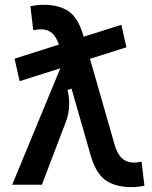

<svg xmlns="http://www.w3.org/2000/svg" viewBox="-20 -762 626 792"><path d="M61 -427.2 40 -520 480.5 -659.7 501.5 -566.9ZM521.5 9.8Q456.1 9.8 415.5 -18.6Q375 -46.9 353.5 -122.6L226.1 -567.4Q213.9 -609.4 195.1 -625.2Q176.3 -641.1 148.9 -641.1Q135.3 -641.1 117.2 -637.2L105.5 -736.3Q131.8 -742.2 159.7 -742.2Q224.1 -742.2 263.4 -715.1Q302.7 -688 323.7 -615.2L452.1 -167.5Q463.9 -126 483.6 -108.6Q503.4 -91.3 532.2 -91.3Q546.4 -91.3 564 -95.2L575.7 3.9Q549.8 9.8 521.5 9.8ZM30.3 0 250.5 -532.7 324.2 -411.1 258.3 -391.1Q267.1 -356 265.1 -323Q263.2 -290 252 -260.3L152.8 0Z"/></svg>

Font: Cascadia Code Medium
Style: Regular
Weight: 500
Monospace: yes
Designer: Aaron Bell
Foundry: Saja Typeworks
Version: Version 2407.024